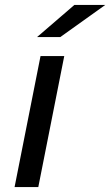

<svg xmlns="http://www.w3.org/2000/svg" viewBox="-20 -757 446 777"><path d="M130 -607H224L406 -737H281ZM39 0H135L240 -530H144Z"/></svg>

Font: AWKNG-Font Medium
Style: Italic
Weight: 500
Italic angle: -11.3°
Designer: Awakening Church
Foundry: Awakening Church
Version: Version 1.700;PS 001.700;hotconv 1.0.88;makeotf.lib2.5.64775